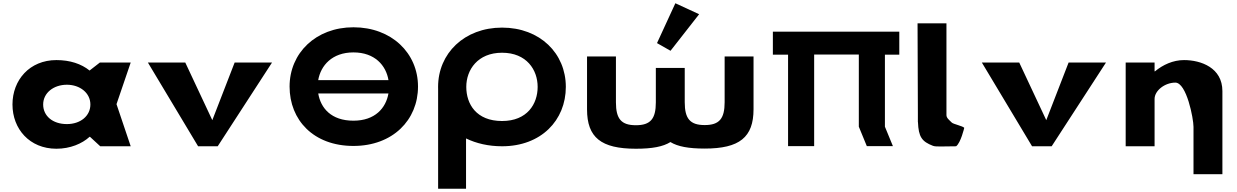

<svg xmlns="http://www.w3.org/2000/svg" viewBox="-20 -896 7579 1176"><path d="M56.4 -256C56.4 -106 161.4 15 325.5 15C410.2 15 482.8 -16 528.7 -58H531.2L594.1 0H780.6L693.6 -258L780.6 -513H591.7L528.7 -464C477.9 -505 408.9 -528 325.5 -528C161.4 -528 56.4 -406 56.4 -256ZM244.4 -256C244.4 -327 308.5 -377 389.6 -377C469.4 -377 533.6 -327 533.6 -256C533.6 -186 473.1 -136 389.6 -136C302.5 -136 244.4 -186 244.4 -256Z M1114.8 -513H885.8L1193.4 0H1313.4L1646.2 -513H1417.2L1280.4 -160Z M2359.5 -405H1929C1944.5 -495 2014.3 -575 2144.7 -575C2276.1 -575 2344.5 -495 2359.5 -405ZM1929.2 -323.4H2359.2C2343.7 -234.8 2278 -156.8 2144.7 -156.8C2008 -156.8 1944 -234.8 1929.2 -323.4ZM1753.7 -365.9C1753.7 -161.1 1899.9 -2.1 2144.8 -2.1C2385.8 -2.1 2540.3 -161.1 2540.3 -365.9C2540.3 -570.8 2378.4 -728.9 2144.8 -728.9C1914.4 -728.9 1753.7 -570.8 1753.7 -365.9Z M2836 -363.9C2836 -468.5 2906 -573 3055.1 -573C3205.2 -573 3273.1 -468.5 3273.1 -363.9C3273.1 -259.4 3209.4 -154.8 3055.1 -154.8C2896.7 -154.8 2836 -259.4 2836 -363.9ZM2663.3 -363.9C2663.3 -359.8 2663.4 -355.7 2663.5 -351.7V260H2834.5V-48.1C2897.4 -17.5 2972.2 -0.1 3055.1 -0.1C3294.4 -0.1 3445.7 -159.1 3445.7 -363.9C3445.7 -568.8 3287.6 -726.9 3055.1 -726.9C2824 -726.9 2663.3 -568.8 2663.3 -363.9Z M4004.2 -632 4087 -585 4262.2 -808.9 4116.6 -876.1ZM3752.6 -550H3575.6V-226C3575.6 -54 3661.6 15 3874.8 15C3974.6 15 4041.4 2.3 4086.3 -25.9C4131.1 1.6 4197.6 14 4296.2 14C4509.4 14 4595.4 -55 4595.4 -227V-550H4418.4V-270C4418.4 -169 4385.8 -130 4296.2 -130C4206.7 -130 4174 -169 4174 -270V-480H3997V-269C3997 -168 3964.3 -129 3874.8 -129C3785.2 -129 3752.6 -168 3752.6 -269Z M4966.7 -561.9H5240.3V-120L5289.3 -0.9H5449.1L5400.1 -120V-561H5488.2V-702H5400.1V-702.1H5240.3H4966.7H4806.9V-702H4713.8V-561H4806.9V-0.9H4966.7Z M5600 -753H5777V-191C5777.2 -173 5793.1 -161.8 5809.9 -145C5819.1 -135.7 5877.8 -124 5886 -113C5886 -113 5864.8 -21.3 5836.1 0C5752 0 5713 4.3 5694 -3C5626.4 -28.9 5606 -57.6 5602.5 -148L5602 -148V-166.5C5601.9 -176.7 5601.9 -187.5 5602 -199V-200Z M6222.8 -513H5993.8L6301.4 0H6421.4L6754.2 -513H6525.2L6388.4 -160Z M6874.8 0H7051.8V-290C7051.8 -341 7114.7 -390 7178.9 -390C7247.8 -390 7290.2 -170 7290.2 -119V171H7467.2V-338C7467.2 -481 7336.2 -528 7232.1 -528C7164.3 -528 7102.6 -499 7054.2 -459H7051.8V-513H6874.8Z"/></svg>

Font: Hussar
Style: BdSuprExt
Weight: 700
Foundry: Cannot Into Space Fonts
Version: Version 2.00